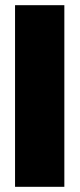

<svg xmlns="http://www.w3.org/2000/svg" viewBox="-20 -720 307 740"><path d="M38 -700H228V0H38Z"/></svg>

Font: Phudu Black
Style: Regular
Weight: 900
Version: Version 1.005;gftools[0.9.23]